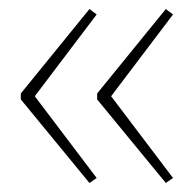

<svg xmlns="http://www.w3.org/2000/svg" viewBox="-20 -492 429 425"><path d="M26 -285 178 -472 194 -460 57 -279 194 -98 178 -87 26 -272ZM195 -285 347 -472 363 -460 226 -279 363 -98 347 -87 195 -272Z"/></svg>

Font: Noto Sans Cherokee Thin
Style: Regular
Weight: 100
Designer: Monotype Design Team
Foundry: Monotype Imaging Inc.
Version: Version 2.001; ttfautohint (v1.8.4.7-5d5b)